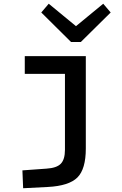

<svg xmlns="http://www.w3.org/2000/svg" viewBox="-20 -772 654 1029"><path d="M573.2 -705.1 413.1 -546.9H360.8L201.2 -705.1L241.2 -752L387.2 -631.8L533.2 -752ZM439.9 23.9Q439.9 134.3 394.8 179.2Q349.6 224.1 236.8 230L104 236.8L100.1 141.1L229 131.8Q283.7 128.4 305.9 105.5Q328.1 82.5 328.1 30.8V-376H112.8V-471.2H439.9Z"/></svg>

Font: IntelOne Mono Medium
Style: Regular
Weight: 500
Designer: Fred Shallcrass
Foundry: Frere-Jones Type LLC
Version: Version 1.200;hotconv 1.1.0;makeotfexe 2.6.0;FJTRelease1.2